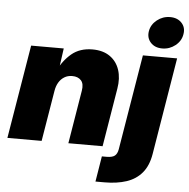

<svg xmlns="http://www.w3.org/2000/svg" viewBox="-62 -828 1076 1094"><g transform="rotate(5 476.0 -281.5)"><path d="M246.6 -289.1 198.7 0H2.9L91.8 -535.6H278.3L258.8 -395.5L245.1 -401.4Q275.9 -465.3 323.2 -504.9Q370.6 -544.4 442.4 -544.4Q502.9 -544.4 542.2 -516.8Q581.5 -489.3 597.2 -441.7Q612.8 -394 602.5 -334L547.4 0H351.6L401.9 -304.7Q408.7 -344.7 391.1 -364Q373.5 -383.3 340.8 -383.3Q314.9 -383.3 295.4 -371.3Q275.9 -359.4 263.4 -338.4Q251 -317.4 246.6 -289.1ZM731 -535.6H926.8L835.4 18.6Q824.2 86.9 789.8 127.7Q755.4 168.5 701.2 186.3Q647 204.1 576.2 204.1H524.4L548.3 58.1H575.2Q607.9 58.1 622.1 46.6Q636.2 35.2 640.6 9.8ZM836.9 -584.5Q794.9 -584.5 770.8 -610.8Q746.6 -637.2 752.9 -675.8Q759.3 -714.4 792.2 -740.5Q825.2 -766.6 867.2 -766.6Q909.2 -766.6 933.3 -740.5Q957.5 -714.4 950.7 -675.8Q944.8 -637.2 911.9 -610.8Q878.9 -584.5 836.9 -584.5Z"/></g></svg>

Font: Inter 20pt Black
Style: Italic
Weight: 900
Italic angle: -9.3988°
Version: Version 4.001;git-66647c0bb